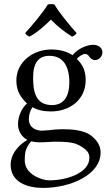

<svg xmlns="http://www.w3.org/2000/svg" viewBox="-20 -681 540 939"><path d="M246 -659C235.3 -662 224.7 -661.3 214 -659C185 -613 139 -559 103 -519C109 -510 116 -504 125 -502C164 -524 197 -553 229 -585C259 -554 294 -526 332 -502C341.4 -503.9 350 -512 355 -519C319 -559 275 -612 246 -659ZM319 -279C319 -186 272 -167 235 -167C151 -167 142 -238 142 -302C142 -372 167 -408 222 -408C285 -408 319 -362 319 -279ZM132 10C143 13 159 15 172 15C203 15 231 12 245 12C295 12 337 13 366 29C405 51 417 65 417 91C417 163 311 201 221 201C185 201 101 172 101 104C101 70 103 45 132 10ZM444 -387C463 -387 481 -405 481 -425C481 -446 462 -462 435 -462C409 -462 361 -445 335 -411C323 -419 290 -439 231 -439C142 -439 60 -379 60 -287C60 -233 84 -202 112 -175C84 -151 68 -108 68 -74C68 -38 88 -10 114 3C60 35 32 81 32 124C32 211 114 238 191 238C326 238 472 173 472 65C472 33 457 8 428 -16C389 -48 319 -49 282 -49C264 -49 239 -47 215 -44C200 -43 190 -42 185 -42C156 -42 121 -56 121 -99C121 -119 127 -140 139 -157C163 -143 191 -136 230 -136C318 -136 399 -191 399 -289C399 -336 385 -363 356 -393C363 -403 383 -417 396 -417C403 -417 410 -414 416 -405C420 -397 433 -387 444 -387Z"/></svg>

Font: Libertinus Math
Style: Regular
Weight: 400
Designer: Philipp H. Poll
Foundry: Khaled Hosny
Version: Version 6.2